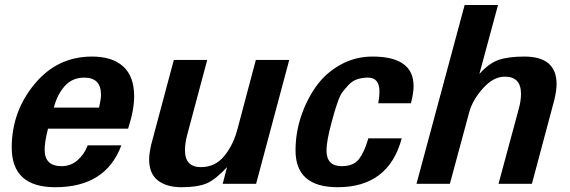

<svg xmlns="http://www.w3.org/2000/svg" viewBox="-20 -742 2302 775"><path d="M521.5 -353.5C521.5 -406.9 506.8 -446.9 477.5 -473.6C448.2 -500.3 406.2 -513.7 351.6 -513.7C257.8 -513.7 180.3 -476.6 119.1 -402.3C57.9 -328.1 27.3 -242.8 27.3 -146.5C27.3 -39.7 85.9 13.7 203.1 13.7C339.2 13.7 428.1 -42.6 469.7 -155.3H334C324.9 -131.2 311.2 -111.2 293 -95.2C274.7 -79.3 253.3 -71.3 228.5 -71.3C182.9 -71.3 160.2 -93.4 160.2 -137.7C160.2 -159.2 164.7 -187.5 173.8 -222.7H497.1C513.3 -272.8 521.5 -316.4 521.5 -353.5ZM387.7 -359.4C387.7 -348.3 385.1 -331.1 379.9 -307.6H197.3C206.4 -342.8 221 -371.7 241.2 -394.5C261.4 -417.3 287.8 -428.7 320.3 -428.7C365.2 -428.7 387.7 -405.6 387.7 -359.4Z M1147.5 -500H1012.7L938.5 -220.7C927.4 -178.4 909.7 -142.3 885.3 -112.3C860.8 -82.4 829.4 -67.4 791 -67.4C748 -67.4 726.6 -90.2 726.6 -135.7C726.6 -154.6 729.8 -176.1 736.3 -200.2L816.4 -500H681.6L590.8 -160.2C585 -135.4 582 -114.9 582 -98.6C582 -60.2 593.8 -31.9 617.2 -13.7C640.6 4.6 672.5 13.7 712.9 13.7C757.2 13.7 791.3 8.3 815.4 -2.4C839.5 -13.2 866.5 -34.8 896.5 -67.4L878.9 0H1013.7Z M1649.4 -394.5C1649.4 -474 1594.1 -513.7 1483.4 -513.7C1436.5 -513.7 1393.1 -502.4 1353 -480C1313 -457.5 1280.1 -427.9 1254.4 -391.1C1228.7 -354.3 1208.7 -313.8 1194.3 -269.5C1180 -225.3 1172.9 -180.3 1172.9 -134.8C1172.9 -35.8 1229.5 13.7 1342.8 13.7C1480.1 13.7 1566.4 -52.1 1601.6 -183.6H1466.8C1456.4 -147.1 1443.8 -119.3 1429.2 -100.1C1414.6 -80.9 1391.3 -71.3 1359.4 -71.3C1318.4 -71.3 1297.9 -92.4 1297.9 -134.8C1297.9 -159.5 1304.7 -197.3 1318.4 -248L1330.1 -290C1332 -297.2 1336.3 -310.2 1342.8 -329.1C1349.3 -348 1355.6 -361.5 1361.8 -369.6C1368 -377.8 1376.1 -387.4 1386.2 -398.4C1396.3 -409.5 1408 -417.3 1421.4 -421.9C1434.7 -426.4 1449.5 -428.7 1465.8 -428.7C1496.4 -428.7 1511.7 -409.8 1511.7 -372.1C1511.7 -358.4 1510.1 -342.8 1506.8 -325.2H1638.7C1645.8 -352.5 1649.4 -375.7 1649.4 -394.5Z M2226.6 -402.3C2226.6 -476.6 2183.3 -513.7 2096.7 -513.7C2053.1 -513.7 2018.2 -509.1 1992.2 -500C1966.1 -490.9 1940.4 -472 1915 -443.4L1990.2 -721.7H1855.5L1661.1 0H1795.9L1874 -289.1C1883.1 -322.3 1901.7 -354.5 1929.7 -385.7C1957.7 -417 1987 -432.6 2017.6 -432.6C2061.2 -432.6 2083 -409.5 2083 -363.3C2083 -343.8 2079.8 -322.6 2073.2 -299.8L1992.2 0H2127L2217.8 -339.8C2223.6 -364.6 2226.6 -385.4 2226.6 -402.3Z"/></svg>

Font: FreeUniversal
Style: BoldItalic
Weight: 700
Italic angle: -11°
Version: Version 1.001